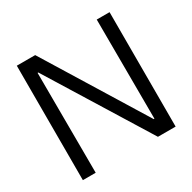

<svg xmlns="http://www.w3.org/2000/svg" viewBox="-148 -810 961 959"><g transform="rotate(-30 333.0 -330.0)"><path d="M65 0V-660H171L524 -87H528L526 -660H600V0H498L141 -577H137L139 0Z"/></g></svg>

Font: Bricolage Grotesque 72pt Light
Style: Regular
Weight: 300
Designer: Mathieu Triay
Foundry: Atelier Triay
Version: Version 1.001;gftools[0.9.33.dev8+g029e19f]